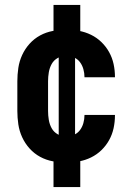

<svg xmlns="http://www.w3.org/2000/svg" viewBox="-20 -648 540 775"><path d="M247 8Q220 8 193 3Q166 -2 142 -15Q118 -28 99.5 -48.5Q81 -69 69.5 -94Q58 -119 54 -146Q50 -173 50 -200V-320Q50 -347 54 -374Q58 -401 69.5 -426Q81 -451 99.5 -471.5Q118 -492 142 -505Q166 -518 193 -523Q220 -528 247 -528Q273 -528 298.5 -523.5Q324 -519 347.5 -507.5Q371 -496 389.5 -478Q408 -460 420.5 -437.5Q433 -415 438.5 -389.5Q444 -364 444 -338V-336H321V-337Q321 -353 316.5 -369Q312 -385 302.5 -397.5Q293 -410 278 -416.5Q263 -423 247 -423Q229 -423 213 -414Q197 -405 188.5 -389.5Q180 -374 177 -356Q174 -338 174 -320V-200Q174 -182 177 -164Q180 -146 188.5 -130.5Q197 -115 213 -106Q229 -97 247 -97Q263 -97 278 -103.5Q293 -110 302.5 -122.5Q312 -135 316.5 -151Q321 -167 321 -183V-184H444V-182Q444 -156 438.5 -130.5Q433 -105 420.5 -82.5Q408 -60 389.5 -42Q371 -24 347.5 -12.5Q324 -1 298.5 3.5Q273 8 247 8ZM196 107V-52H217V-468H196V-628H304V-468H283V-52H304V107Z"/></svg>

Font: Iosevka Curly Extrabold
Style: Regular
Weight: 800
Monospace: yes
Designer: Belleve Invis
Foundry: Belleve Invis
Version: Version 22.1.2; ttfautohint (v1.8.4)